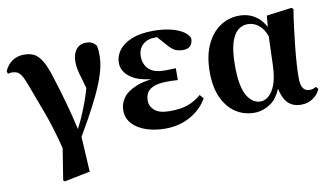

<svg xmlns="http://www.w3.org/2000/svg" viewBox="-77 -737 1959 1131"><g transform="rotate(-10 902.0 -171.5)"><path d="M218 213 248 25Q217 -99 181 -196Q140 -304 116 -370Q100 -414 87.5 -434Q75 -454 61.5 -460Q48 -466 28 -466Q18 -466 7 -462L2 -478Q18 -516 48.5 -536.5Q79 -557 119 -557Q152 -557 177 -545.5Q202 -534 224.5 -497.5Q247 -461 269 -387Q289 -326 314 -237Q337 -156 356 -70Q370 -97 382 -123Q403 -170 420 -216Q435 -257 447 -299Q439 -328 433 -349Q420 -390 415 -414.5Q410 -439 410 -461Q410 -508 431.5 -535.5Q453 -563 491 -563Q511 -563 524 -557Q537 -551 550 -537Q555 -520 556 -506Q557 -492 557 -472Q557 -424 538.5 -365Q520 -306 489.5 -243Q459 -180 424 -117Q395 -67 369 -21L381 189L227 220Z M865 17Q802 17 750.5 -0.5Q699 -18 668.5 -51.5Q638 -85 638 -133Q638 -170 661 -204Q684 -238 739 -261Q776 -277 833 -284Q753 -294 714 -322Q661 -358 661 -412Q661 -452 686.5 -486.5Q712 -521 764 -542Q816 -563 895 -563Q943 -563 987 -554Q1031 -545 1062.5 -527Q1094 -509 1106 -483Q1107 -454 1092.5 -437.5Q1078 -421 1049 -421Q1025 -421 1004.5 -428.5Q984 -436 954 -471L909 -522Q902 -522 896 -522Q851 -522 823 -496.5Q795 -471 795 -426Q795 -380 824.5 -350.5Q854 -321 922 -321Q938 -321 952.5 -321.5Q967 -322 986 -323V-252Q961 -254 948 -254H925Q873 -254 843.5 -242.5Q814 -231 802 -211Q790 -191 790 -163Q790 -129 818 -104.5Q846 -80 909 -80Q974 -80 1017 -95.5Q1060 -111 1097 -143L1117 -120Q1085 -61 1018 -22Q951 17 865 17Z M1398 16Q1334 16 1284.5 -17.5Q1235 -51 1207 -113.5Q1179 -176 1179 -264Q1179 -360 1209.5 -426.5Q1240 -493 1291.5 -528Q1343 -563 1407 -563Q1478 -563 1526 -517Q1547 -496 1562 -468L1568 -535L1719 -555L1729 -546Q1720 -489 1713 -432.5Q1706 -376 1700.5 -323.5Q1695 -271 1692 -224.5Q1689 -178 1689 -140Q1689 -99 1702 -79.5Q1715 -60 1741 -60Q1754 -60 1763 -63.5Q1772 -67 1780 -71L1792 -57Q1779 -26 1749 -4.5Q1719 17 1678 17Q1623 17 1594 -17Q1570 -44 1558 -99Q1533 -41 1496 -16Q1449 16 1398 16ZM1558 -413Q1550 -435 1540 -451Q1521 -479 1497.5 -492Q1474 -505 1447 -505Q1415 -505 1389 -484Q1363 -463 1347.5 -413Q1332 -363 1332 -276Q1332 -152 1364 -97.5Q1396 -43 1445 -43Q1469 -43 1492.5 -62Q1516 -81 1532.5 -123Q1549 -165 1552 -235Z"/></g></svg>

Font: Early Summer Mincho Heavy
Style: Regular
Weight: 900
Designer: GuiWonder
Version: Version 1.002